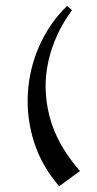

<svg xmlns="http://www.w3.org/2000/svg" viewBox="-20 -565 329 648"><path d="M250 12.2 179.7 63.5Q121.1 -3.9 95.2 -84.7Q69.3 -165.5 74 -249Q78.6 -332.5 112.3 -409.2Q146 -485.8 206.1 -544.9L223.1 -530.8Q164.6 -451.7 143.6 -359.6Q122.6 -267.6 147.2 -172.1Q171.9 -76.7 250 12.2Z"/></svg>

Font: Lateef
Style: Bold
Weight: 700
Designer: SIL International
Foundry: SIL International
Version: Version 4.200